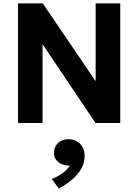

<svg xmlns="http://www.w3.org/2000/svg" viewBox="-20 -720 809 1124"><path d="M85.5 0V-700H230.5L540 -244.5V-700H684V0H539L229 -461.5V0ZM324 384 283 327.5Q318.5 314.5 347 293.2Q375.5 272 389.5 249Q364.5 250.5 343.2 241.8Q322 233 309 216Q296 199 296 176Q296 139 319.8 117Q343.5 95 381 95Q422.5 95 449 122.2Q475.5 149.5 475.5 193.5Q475.5 229 458.8 262Q442 295 408.5 325.5Q375 356 324 384Z"/></svg>

Font: Geologica Roman SemiBold
Style: Regular
Weight: 600
Designer: Sindre Bremnes, Frode Helland
Foundry: Monokrom Skriftforlag AS
Version: Version 1.010;gftools[0.9.28]